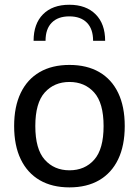

<svg xmlns="http://www.w3.org/2000/svg" viewBox="-20 -790 589 815"><path d="M274.9 -442.1Q339.6 -442.1 379.6 -397.5Q419.7 -352.8 419.7 -254.9Q419.7 -157 379.9 -112.1Q340.1 -67.1 274.9 -67.1Q210 -67.1 169.9 -112.1Q129.9 -157 129.9 -254.9Q129.9 -352.8 170 -397.5Q210.2 -442.1 274.9 -442.1ZM274.9 -514.4Q200.9 -514.4 148.4 -484Q95.9 -453.6 68 -395.6Q40 -337.6 40 -254.9Q40 -172.1 68.1 -113.9Q96.2 -55.7 148.7 -25.1Q201.2 5.4 274.9 5.4Q348.6 5.4 401.1 -25.1Q453.6 -55.7 481.6 -113.9Q509.5 -172.1 509.5 -254.9Q509.5 -337.6 481.7 -395.6Q453.9 -453.6 401.4 -484Q348.9 -514.4 274.9 -514.4ZM122.6 -616.9H173.3Q173.3 -667.2 199.7 -693.8Q226.1 -720.5 274.2 -720.5Q322.3 -720.5 348.8 -693.8Q375.2 -667.2 375.2 -616.9H426.3Q426.3 -689 385.7 -729.4Q345.2 -769.8 274.2 -769.8Q202.9 -769.8 162.7 -729.4Q122.6 -689 122.6 -616.9Z"/></svg>

Font: Estedad-FD-VF Thin
Style: Regular
Weight: 100
Designer: Amin Abedi
Version: Version 5.0